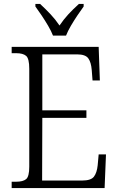

<svg xmlns="http://www.w3.org/2000/svg" viewBox="-20 -951 598 971"><path d="M39 0V-32H62Q96 -32 112 -45Q128 -58 128 -108V-603Q128 -655 112 -668.5Q96 -682 62 -682H39V-714H479L485 -544H448L444 -596Q441 -636 426.5 -656Q412 -676 370 -676H194V-393H417V-355H194L193 -38H396Q440 -38 455 -57.5Q470 -77 474 -115L479 -170H516L509 0ZM248 -771Q239 -794 223.5 -820.5Q208 -847 190.5 -873Q173 -899 159 -918V-931H183Q212 -904 236 -878.5Q260 -853 281 -822Q302 -853 325.5 -878.5Q349 -904 379 -931H403V-918Q389 -899 371.5 -873Q354 -847 338.5 -820.5Q323 -794 314 -771Z"/></svg>

Font: Noto Serif Tamil SemiCondensed Light
Style: Italic
Weight: 300
Width: 4
Italic angle: -12°
Designer: Indian Type Foundry, Tom Grace, and the Monotype Design Team
Foundry: Monotype Imaging Inc.
Version: Version 2.003; ttfautohint (v1.8.4.7-5d5b)